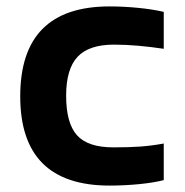

<svg xmlns="http://www.w3.org/2000/svg" viewBox="-20 -569 575 598"><path d="M321 9Q43 9 43 -269Q43 -549 321 -549Q365 -549 410.5 -544.5Q456 -540 490 -532V-417Q450 -423 411 -426.5Q372 -430 335 -430Q257 -430 221.5 -392Q186 -354 186 -271Q186 -185 220 -147.5Q254 -110 333 -110Q381 -110 416.5 -112.5Q452 -115 490 -122V-8Q459 0 413.5 4.5Q368 9 321 9Z"/></svg>

Font: Encode Sans Wide
Style: SemiBold
Weight: 600
Designer: Pablo Impallari, Andres Torresi
Foundry: Pablo Impallari, Andres Torresi
Version: Version 1.000; ttfautohint (v1.00) -l 8 -r 50 -G 200 -x 14 -